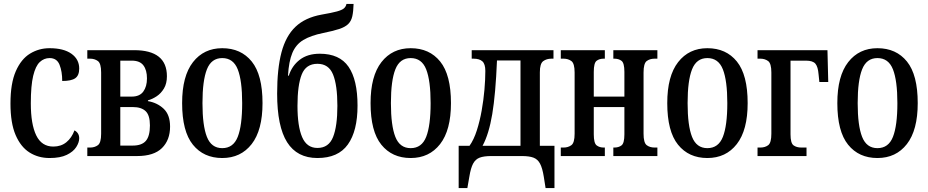

<svg xmlns="http://www.w3.org/2000/svg" viewBox="-20 -790 4699 972"><path d="M231 10Q174 10 129.5 -18Q85 -46 59 -106.5Q33 -167 33 -266Q33 -368 60 -429.5Q87 -491 132 -518.5Q177 -546 231 -546Q302 -546 341.5 -518Q381 -490 381 -443Q381 -408 361 -394Q341 -380 295 -380Q295 -428 281.5 -462Q268 -496 231 -496Q203 -496 181.5 -476Q160 -456 148 -406Q136 -356 136 -267Q136 -161 163.5 -104.5Q191 -48 250 -48Q289 -48 316 -70Q343 -92 357 -130Q381 -117 381 -90Q381 -69 366 -45.5Q351 -22 318 -6Q285 10 231 10Z M422 0V-43H436Q459 -43 475.5 -55Q492 -67 492 -113V-423Q492 -469 475.5 -481Q459 -493 436 -493H422V-536H659Q825 -536 825 -404Q825 -367 810 -342Q795 -317 773 -302.5Q751 -288 729 -282V-278Q776 -270 808.5 -239.5Q841 -209 841 -149Q841 -81 800 -40.5Q759 0 674 0ZM589 -301H647Q687 -301 705.5 -326.5Q724 -352 724 -393Q724 -435 706 -459Q688 -483 647 -483H589ZM589 -53H652Q698 -53 718.5 -77Q739 -101 739 -155Q739 -207 717 -227.5Q695 -248 653 -248H589Z M1105 10Q1011 10 956.5 -57.5Q902 -125 902 -268Q902 -405 957 -475.5Q1012 -546 1105 -546Q1200 -546 1254.5 -478.5Q1309 -411 1309 -268Q1309 -131 1254 -60.5Q1199 10 1105 10ZM1105 -40Q1161 -40 1183.5 -97Q1206 -154 1206 -268Q1206 -382 1183.5 -439Q1161 -496 1105 -496Q1050 -496 1027.5 -439Q1005 -382 1005 -268Q1005 -154 1027.5 -97Q1050 -40 1105 -40Z M1587 10Q1484 10 1433.5 -70Q1383 -150 1383 -316Q1383 -442 1405 -525Q1427 -608 1476 -654.5Q1525 -701 1608 -716Q1660 -725 1685.5 -732Q1711 -739 1721 -747.5Q1731 -756 1734 -770H1770Q1769 -732 1763.5 -707.5Q1758 -683 1742.5 -668Q1727 -653 1696.5 -643Q1666 -633 1616 -623Q1553 -610 1515.5 -587.5Q1478 -565 1460 -522Q1442 -479 1438 -407H1442Q1458 -457 1497.5 -487.5Q1537 -518 1599 -518Q1699 -518 1744.5 -452Q1790 -386 1790 -255Q1790 -127 1741 -58.5Q1692 10 1587 10ZM1587 -41Q1644 -41 1666 -96Q1688 -151 1688 -254Q1688 -359 1666 -413Q1644 -467 1587 -467Q1529 -467 1507.5 -413Q1486 -359 1486 -254Q1486 -151 1509.5 -96Q1533 -41 1587 -41Z M2059 10Q1965 10 1910.5 -57.5Q1856 -125 1856 -268Q1856 -405 1911 -475.5Q1966 -546 2059 -546Q2154 -546 2208.5 -478.5Q2263 -411 2263 -268Q2263 -131 2208 -60.5Q2153 10 2059 10ZM2059 -40Q2115 -40 2137.5 -97Q2160 -154 2160 -268Q2160 -382 2137.5 -439Q2115 -496 2059 -496Q2004 -496 1981.5 -439Q1959 -382 1959 -268Q1959 -154 1981.5 -97Q2004 -40 2059 -40Z M2302 162V-52H2357Q2379 -83 2394 -130Q2409 -177 2418.5 -230.5Q2428 -284 2432.5 -336Q2437 -388 2437 -431Q2437 -466 2422 -479.5Q2407 -493 2377 -493H2368V-536H2782V-493H2772Q2747 -493 2730 -480.5Q2713 -468 2713 -424V-52H2787V162H2742L2733 105Q2726 61 2714 38.5Q2702 16 2680.5 8Q2659 0 2622 0H2467Q2430 0 2408.5 8Q2387 16 2375 38.5Q2363 61 2356 105L2346 162ZM2423 -52H2615V-484H2496Q2489 -313 2472 -212Q2455 -111 2423 -52Z M2819 0V-43H2833Q2856 -43 2872.5 -55Q2889 -67 2889 -113V-423Q2889 -469 2872.5 -481Q2856 -493 2833 -493H2819V-536H3042V-493H3036Q3014 -493 3000 -482Q2986 -471 2986 -426V-301H3141V-426Q3141 -471 3126.5 -482Q3112 -493 3090 -493H3085V-536H3308V-493H3294Q3270 -493 3254 -481Q3238 -469 3238 -423V-113Q3238 -67 3254 -55Q3270 -43 3294 -43H3308V0H3085V-43H3090Q3112 -43 3126.5 -54Q3141 -65 3141 -110V-248H2986V-110Q2986 -65 3000.5 -54Q3015 -43 3036 -43H3042V0Z M3561 10Q3467 10 3412.5 -57.5Q3358 -125 3358 -268Q3358 -405 3413 -475.5Q3468 -546 3561 -546Q3656 -546 3710.5 -478.5Q3765 -411 3765 -268Q3765 -131 3710 -60.5Q3655 10 3561 10ZM3561 -40Q3617 -40 3639.5 -97Q3662 -154 3662 -268Q3662 -382 3639.5 -439Q3617 -496 3561 -496Q3506 -496 3483.5 -439Q3461 -382 3461 -268Q3461 -154 3483.5 -97Q3506 -40 3561 -40Z M3815 0V-43H3829Q3853 -43 3869 -55Q3885 -67 3885 -113V-423Q3885 -469 3868.5 -481Q3852 -493 3829 -493H3815V-536H4169L4173 -375H4128L4124 -414Q4121 -452 4108 -467.5Q4095 -483 4060 -483H3982V-110Q3982 -65 3997.5 -54Q4013 -43 4037 -43H4063V0Z M4422 10Q4328 10 4273.5 -57.5Q4219 -125 4219 -268Q4219 -405 4274 -475.5Q4329 -546 4422 -546Q4517 -546 4571.5 -478.5Q4626 -411 4626 -268Q4626 -131 4571 -60.5Q4516 10 4422 10ZM4422 -40Q4478 -40 4500.5 -97Q4523 -154 4523 -268Q4523 -382 4500.5 -439Q4478 -496 4422 -496Q4367 -496 4344.5 -439Q4322 -382 4322 -268Q4322 -154 4344.5 -97Q4367 -40 4422 -40Z"/></svg>

Font: Noto Serif ExtraCondensed Medium
Style: Regular
Weight: 500
Width: 2
Designer: Monotype Design Team
Foundry: Monotype Imaging Inc.
Version: Version 2.015